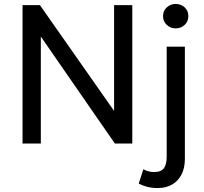

<svg xmlns="http://www.w3.org/2000/svg" viewBox="-20 -726 1034 971"><path d="M94 0V-700H182L557 -165V-700H649V0H561L186.5 -541V0ZM778 225Q747.5 225 724 218.8Q700.5 212.5 681.5 202.5L705 130Q717 136.5 729.5 140.2Q742 144 760.5 144Q795 144 809 124.5Q823 105 823 67V-490H915V77Q915 123 898.2 156Q881.5 189 850.8 207Q820 225 778 225ZM868.5 -582.5Q842.5 -582.5 823.5 -600Q804.5 -617.5 804.5 -644.5Q804.5 -671.5 823.5 -688.8Q842.5 -706 868.5 -706Q895 -706 913.8 -688.8Q932.5 -671.5 932.5 -644.5Q932.5 -617.5 913.8 -600Q895 -582.5 868.5 -582.5Z"/></svg>

Font: Geologica Thin Roman Light
Style: Regular
Weight: 300
Version: Version 1.010;gftools[0.9.28]